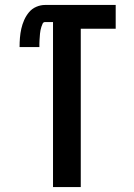

<svg xmlns="http://www.w3.org/2000/svg" viewBox="-20 -755 540 775"><path d="M194 0V-666H162Q155 -666 152 -659.5Q149 -653 147 -646.5Q145 -640 143.5 -633Q142 -626 141.5 -619.5Q141 -613 140.5 -606Q140 -599 139.5 -592Q139 -585 139 -578.5Q139 -572 139 -565H59Q59 -584 60.5 -602.5Q62 -621 66 -639Q70 -657 77.5 -674Q85 -691 97 -705.5Q109 -720 126.5 -727.5Q144 -735 162 -735H447V-639H306V0Z"/></svg>

Font: Moesevka
Style: Bold
Weight: 700
Monospace: yes
Designer: Belleve Invis
Foundry: Belleve Invis
Version: Version 32.5.0; ttfautohint (v1.8.4)